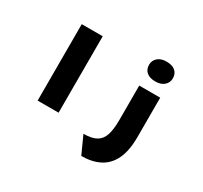

<svg xmlns="http://www.w3.org/2000/svg" viewBox="-201 -1107 1705 1610"><g transform="rotate(30 652.0 -302.5)"><path d="M206 0V-740H409V0ZM755 219 678 49Q758 49 802 23.5Q846 -2 863.5 -57Q881 -112 881 -201V-535H1084V-153Q1084 -22 1045 60Q1006 142 932.5 180.5Q859 219 755 219ZM980 -632Q926 -632 895.5 -657Q865 -682 865 -728Q865 -770 896 -797Q927 -824 980 -824Q1034 -824 1064.5 -799Q1095 -774 1095 -728Q1095 -686 1064 -659Q1033 -632 980 -632Z"/></g></svg>

Font: Lexend Zetta Black
Style: Regular
Weight: 900
Designer: Bonnie Shaver-Troup, Thomas Jockin
Foundry: Lexend
Version: Version 1.007